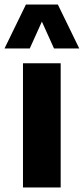

<svg xmlns="http://www.w3.org/2000/svg" viewBox="-57 -828 370 848"><path d="M44.5 0V-548.5H211V0ZM-37 -614 57.5 -808H198.5L293 -614H181.5L128 -732.5L74.5 -614Z"/></svg>

Font: Encode Sans Condensed ExtraBold
Style: Regular
Weight: 800
Width: 3
Designer: Multiple Designers
Foundry: Impallari Type
Version: Version 3.000; ttfautohint (v1.8.3) -l 8 -r 50 -G 200 -x 14 